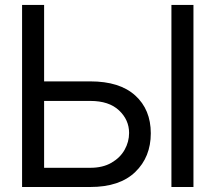

<svg xmlns="http://www.w3.org/2000/svg" viewBox="-20 -747 861 767"><path d="M582.4 -214.5Q582.4 -119.7 520.2 -59.8Q458.1 0 340.9 0H68.2V-727.3H156.2V-421.9H340.9Q458.1 -421.9 520.2 -365.6Q582.4 -309.3 582.4 -214.5ZM156.2 -76.7H340.9Q390.6 -76.7 425.2 -96.8Q459.9 -116.8 477.8 -148.6Q495.7 -180.4 495.7 -215.9Q495.7 -268.1 455.6 -305.9Q415.5 -343.8 340.9 -343.8H156.2ZM752.8 -727.3V0H664.8V-727.3Z"/></svg>

Font: Inter UI
Style: Regular
Weight: 400
Designer: Rasmus Andersson
Foundry: rsms
Version: Version 2.2